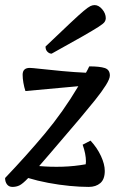

<svg xmlns="http://www.w3.org/2000/svg" viewBox="-35 -723 474 755"><path d="M14 12Q0 12 -7.5 2Q-15 -8 -15 -23Q69 -111 141 -197Q213 -283 273 -384L65 -365Q60 -380 57 -397.5Q54 -415 54 -429Q54 -456 82 -456Q90 -456 126 -452Q162 -448 210 -443.5Q258 -439 303 -437Q310 -449 316 -462Q357 -462 377 -455.5Q397 -449 397 -426Q397 -413 381 -387.5Q365 -362 338.5 -329Q312 -296 280 -258Q248 -220 216 -183Q184 -146 160.5 -118Q137 -90 119 -70Q165 -66 211.5 -67.5Q258 -69 302 -77Q303 -82 303 -88Q303 -117 290 -154L321 -170Q347 -142 362 -109.5Q377 -77 377 -51Q377 -18 359.5 -3Q342 12 314 12Q280 12 238.5 8Q197 4 154.5 -4Q112 -12 76 -23Q54 0 41.5 6Q29 12 14 12ZM168 -512Q159 -512 151.5 -519.5Q144 -527 144 -540Q206 -599 241 -632Q276 -665 294 -680Q312 -695 320.5 -699Q329 -703 337 -703Q353 -703 367 -686.5Q381 -670 381 -651Q381 -644 376.5 -637Q372 -630 352.5 -617.5Q333 -605 289.5 -580Q246 -555 168 -512Z"/></svg>

Font: Petrona SemiBold
Style: Italic
Weight: 600
Italic angle: -9°
Designer: Ringo R. Seeber
Foundry: Ringo R. Seeber
Version: Version 2.001; ttfautohint (v1.8.3)